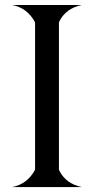

<svg xmlns="http://www.w3.org/2000/svg" viewBox="-20 -758 381 778"><path d="M29.3 0Q89.8 -11.7 121.1 -68.4L122.1 -72.3V-665.5L121.1 -669.4Q89.8 -726.1 29.3 -737.8H311.5Q246.1 -724.1 219.7 -669.9L218.8 -665.5V-72.3L219.7 -67.9Q246.1 -13.7 311.5 0Z"/></svg>

Font: Modern Antiqua
Style: Regular
Weight: 500
Version: Version 1.0